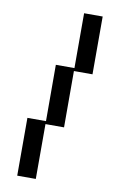

<svg xmlns="http://www.w3.org/2000/svg" viewBox="-99 -904 641 1024"><g transform="rotate(10 221.0 -391.5)"><path d="M70 -247H170.6L170.2 -552H270.9V-849H371.5V-536H270.9L271.2 -231H170.6V66H70Z"/></g></svg>

Font: Facade Sud
Style: Regular
Weight: 100
Designer: Éléonore Fines
Foundry: Velvetyne Type Foundry
Version: Version 1.001;Glyphs 3.2 (3202)